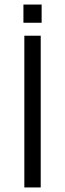

<svg xmlns="http://www.w3.org/2000/svg" viewBox="-20 -824 285 844"><path d="M87 0H159V-667H87V0ZM83 -724H163V-804H83V-724Z"/></svg>

Font: Maven Pro
Style: Regular
Weight: 400
Designer: Joe Prince
Foundry: Joe Prince
Version: Version 1.003